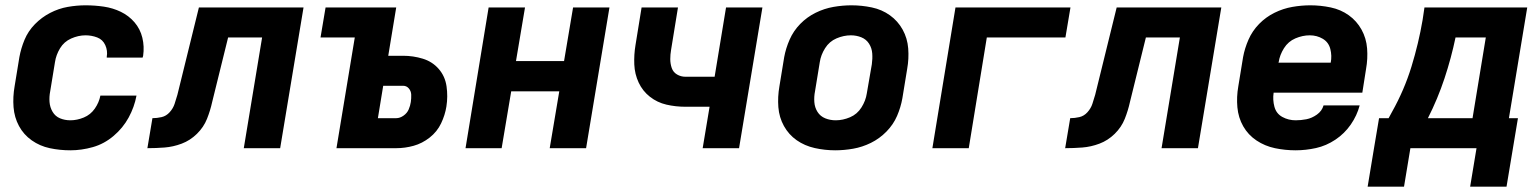

<svg xmlns="http://www.w3.org/2000/svg" viewBox="-20 -558 5800 723"><path d="M245 8Q287 8 329.5 -4Q372 -16 407.5 -46Q443 -76 464.5 -115.5Q486 -155 494 -198H358Q353 -172 337 -149Q321 -126 295.5 -115.5Q270 -105 245 -105Q224 -105 206 -112.5Q188 -120 178 -137Q168 -154 166.5 -174Q165 -194 169 -214L187 -324Q191 -351 206 -376Q221 -401 248 -413Q275 -425 302 -425Q325 -425 346 -417Q367 -409 376.5 -388Q386 -367 382 -344V-341H517L519 -348Q524 -383 516 -416Q508 -449 486.5 -474Q465 -499 435 -513.5Q405 -528 371 -533Q337 -538 302 -538Q269 -538 235 -532Q201 -526 169 -509.5Q137 -493 111.5 -467Q86 -441 72.5 -408.5Q59 -376 53 -343L35 -233Q28 -193 31 -154.5Q34 -116 51.5 -83.5Q69 -51 99.5 -29.5Q130 -8 167.5 0Q205 8 245 8Z M535 0Q567 0 599.5 -2.5Q632 -5 664 -17Q696 -29 721.5 -54Q747 -79 759.5 -110.5Q772 -142 779 -174L839 -417H967L898 0H1035L1123 -530H729L648 -201Q643 -184 637.5 -167Q632 -150 619 -135.5Q606 -121 588.5 -117Q571 -113 554 -113Z M1247 0H1472Q1505 0 1537.5 -9Q1570 -18 1598 -40Q1626 -62 1641 -93.5Q1656 -125 1661 -157Q1667 -195 1661.5 -233Q1656 -271 1632 -298.5Q1608 -326 1572 -337Q1536 -348 1498 -348H1442L1472 -530H1206L1187 -417H1316ZM1403 -113 1423 -235H1498Q1511 -235 1519.5 -225Q1528 -215 1528.5 -201.5Q1529 -188 1527 -174Q1525 -160 1519 -146Q1513 -132 1499.5 -122.5Q1486 -113 1472 -113Z M1733 0H1869L1905 -214H2086L2050 0H2187L2275 -530H2138L2104 -328H1923L1957 -530H1820Z M2626 0H2763L2851 -530H2714L2671 -269H2561Q2544 -269 2529.5 -277.5Q2515 -286 2509.5 -302Q2504 -318 2504 -335.5Q2504 -353 2507 -370L2533 -530H2396L2373 -388Q2367 -352 2368.5 -315.5Q2370 -279 2385 -247Q2400 -215 2427.5 -193.5Q2455 -172 2489.5 -164Q2524 -156 2561 -156H2652Z M3125 8Q3158 8 3192.5 2Q3227 -4 3259.5 -20Q3292 -36 3318 -62.5Q3344 -89 3358 -121.5Q3372 -154 3378 -188L3396 -298Q3403 -337 3400 -375.5Q3397 -414 3379 -446.5Q3361 -479 3331 -500.5Q3301 -522 3263 -530Q3225 -538 3186 -538Q3153 -538 3118.5 -532Q3084 -526 3051.5 -510Q3019 -494 2993.5 -468Q2968 -442 2953.5 -409Q2939 -376 2933 -343L2915 -233Q2908 -193 2911 -154.5Q2914 -116 2932 -83.5Q2950 -51 2980 -30Q3010 -9 3048 -0.5Q3086 8 3125 8ZM3127 -105Q3106 -105 3087.5 -112.5Q3069 -120 3058.5 -136.5Q3048 -153 3046.5 -173.5Q3045 -194 3049 -214L3067 -324Q3071 -351 3087 -376.5Q3103 -402 3130 -413.5Q3157 -425 3184 -425Q3205 -425 3223.5 -417.5Q3242 -410 3252.5 -393.5Q3263 -377 3264.5 -357Q3266 -337 3263 -316L3244 -206Q3240 -179 3224 -153.5Q3208 -128 3181 -116.5Q3154 -105 3127 -105Z M3491 0H3628L3696 -417H3992L4011 -530H3578Z M3991 0Q4023 0 4055.5 -2.5Q4088 -5 4120 -17Q4152 -29 4177.5 -54Q4203 -79 4215.5 -110.5Q4228 -142 4235 -174L4295 -417H4423L4354 0H4491L4579 -530H4185L4104 -201Q4099 -184 4093.5 -167Q4088 -150 4075 -135.5Q4062 -121 4044.5 -117Q4027 -113 4010 -113Z M4859 8Q4897 8 4935.5 -0.5Q4974 -9 5008.5 -32Q5043 -55 5066.5 -89Q5090 -123 5100 -161H4964Q4958 -140 4939 -126.5Q4920 -113 4899.5 -109Q4879 -105 4859 -105Q4832 -105 4809 -117.5Q4786 -130 4779 -156Q4772 -182 4776 -209H5110L5124 -298Q5131 -337 5128 -375.5Q5125 -414 5107 -446.5Q5089 -479 5059 -500.5Q5029 -522 4991 -530Q4953 -538 4914 -538Q4881 -538 4846.5 -532Q4812 -526 4779.5 -510Q4747 -494 4721.5 -468Q4696 -442 4681.5 -409Q4667 -376 4661 -343L4643 -233Q4636 -193 4639.5 -154Q4643 -115 4661.5 -82.5Q4680 -50 4711.5 -29Q4743 -8 4781 0Q4819 8 4859 8ZM4991 -322H4794L4795 -324Q4799 -351 4815 -376.5Q4831 -402 4858 -413.5Q4885 -425 4912 -425Q4939 -425 4961 -412Q4983 -399 4989.5 -373.5Q4996 -348 4991 -322Z M5516 145H5653L5696 -113H5662L5731 -530H5344L5337 -483Q5322 -395 5295 -307Q5268 -219 5222 -137L5209 -113H5173L5154 0H5540ZM5525 -113H5357Q5394 -186 5419.5 -263Q5445 -340 5461 -417H5575ZM5130 145H5267L5291 0H5154Z"/></svg>

Font: Iosevka Sparkle XBdObl
Style: Regular
Weight: 800
Italic angle: -9°
Designer: Belleve Invis
Foundry: Belleve Invis
Version: Version 4.5.0; ttfautohint (v1.8.3)